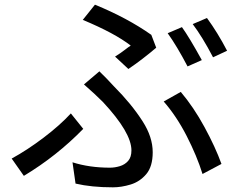

<svg xmlns="http://www.w3.org/2000/svg" viewBox="-20 -777 1040 821"><path d="M82 -25 30 -99Q96 -135 166 -188Q236 -241 283 -292L336 -226Q223 -110 82 -25ZM846 -33Q822 -110 778.5 -195Q735 -280 680 -343L753 -384Q808 -319 854.5 -233.5Q901 -148 927 -76ZM463 24Q371 24 303 8L290 -83Q362 -60 450 -60Q471 -60 492.5 -66.5Q514 -73 528 -89Q542 -105 542 -134Q542 -210 420 -341Q386 -375 339 -416L405 -472Q439 -439 467 -408Q542 -333 590 -258Q633 -191 633 -126Q633 -65 605.5 -32.5Q578 0 538.5 12Q499 24 463 24ZM529 -482 472 -535Q496 -550 514 -564Q532 -578 539 -582Q471 -635 334 -692L386 -757Q525 -700 627 -628L648 -573Q588 -522 529 -482ZM891 -532Q845 -620 804 -674L865 -700Q911 -637 951 -560ZM782 -493Q737 -579 697 -635L758 -661Q789 -618 843 -520Z"/></svg>

Font: LXGW 975 Gothic SC
Style: Regular
Weight: 400
Version: Version 2.01;February 25, 2021